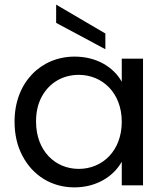

<svg xmlns="http://www.w3.org/2000/svg" viewBox="-20 -802 716 831"><path d="M77 -128C122 -41 205 9 302 9C397 9 471 -38 507 -102V0H599V-548H507V-448C472 -511 399 -557 303 -557C156 -557 43 -444 43 -276C43 -221 54 -171 77 -128ZM161 -384C194 -445 253 -478 321 -478C423 -478 507 -400 507 -275C507 -149 423 -71 321 -71C219 -71 136 -149 136 -276C136 -317 144 -353 161 -384ZM223 -782V-703L436 -589V-657Z"/></svg>

Font: Poppins
Style: Regular
Weight: 400
Designer: Ninad Kale (Devanagari), Jonny Pinhorn (Latin)
Foundry: Indian Type Foundry
Version: 4.004